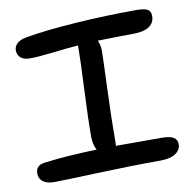

<svg xmlns="http://www.w3.org/2000/svg" viewBox="-71 -734 750 746"><g transform="rotate(-10 304.0 -361.5)"><path d="M85 -60.1Q55.7 -60.1 40.3 -72Q24.9 -84 24.9 -104Q24.9 -137.2 62 -141.1Q148.4 -152.3 268.1 -155.8Q255.9 -179.2 255.9 -208Q255.9 -276.4 261.5 -395Q267.1 -513.7 267.1 -555.2V-566.9Q227.5 -564 167 -556.9Q106.4 -549.8 74.2 -549.8Q51.3 -549.8 38.6 -560.8Q25.9 -571.8 25.9 -589.8Q25.9 -605.5 38.1 -616.9Q50.3 -628.4 75.2 -632.8Q155.8 -647 276.9 -655Q397.9 -663.1 513.2 -663.1Q545.9 -663.1 558.3 -655.8Q570.8 -648.4 570.8 -629.9Q570.8 -602.5 549.1 -588.4Q527.3 -574.2 486.8 -574.2Q443.8 -574.2 346.2 -571.8Q355 -553.7 355 -529.8Q355 -507.8 350.1 -384.5Q345.2 -261.2 345.2 -168Q345.2 -166 344.7 -162.4Q344.2 -158.7 344.2 -157.2H523.9Q558.6 -157.2 572.3 -147.9Q585.9 -138.7 585.9 -122.1Q585.9 -99.1 565.2 -85Q544.4 -70.8 504.9 -70.8Q394 -70.8 250.7 -65.4Q107.4 -60.1 85 -60.1Z"/></g></svg>

Font: Shantell Sans Irregular Bouncy
Style: Regular
Weight: 400
Designer: Stephen Nixon, Anya Danilova, Shantell Martin
Foundry: Arrow Type
Version: Version 1.006;[9816181b4]